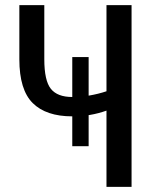

<svg xmlns="http://www.w3.org/2000/svg" viewBox="-20 -731 600 751"><path d="M326.7 -159.2H262.7V-507.8H326.7ZM494.6 -710.9V0H396.5V-298.3Q365.2 -287.1 332 -281.5Q298.8 -275.9 262.7 -275.9Q160.2 -275.9 107.9 -327.9Q55.7 -379.9 55.7 -499V-710.9H153.3V-499Q153.3 -415.5 179 -383.5Q204.6 -351.6 262.7 -351.6Q294.9 -351.6 329.6 -357.4Q364.3 -363.3 396.5 -374V-710.9Z"/></svg>

Font: Franco
Style: Regular
Weight: 400
Designer: Google
Version: Version 1.200311; 2013